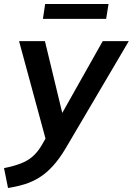

<svg xmlns="http://www.w3.org/2000/svg" viewBox="-51 -710 662 957"><path d="M-11 227 -31 128Q18 118 52 105Q86 92 110.5 71Q135 50 155 17L189 -42L183 7L44 -505H173L268 -111H239L461 -505H591L277 28Q245 82 212.5 117.5Q180 153 145.5 174.5Q111 196 72.5 208Q34 220 -11 227ZM163 -616 174 -690H490L478 -616Z"/></svg>

Font: Mulish ExtraLight
Style: Italic
Weight: 200
Italic angle: -9°
Designer: Vernon Adams
Foundry: Vernon Adams
Version: Version 3.603